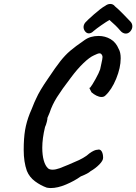

<svg xmlns="http://www.w3.org/2000/svg" viewBox="-20 -884 690 972"><path d="M116 -19Q100 -64 100 -125Q100 -184 107 -225.5Q114 -267 131 -310L140 -331Q156 -372 163 -385Q180 -424 223 -486Q263 -546 286.5 -575.5Q310 -605 335 -626.5Q360 -648 408 -681Q437 -702 479 -702Q512 -702 539.5 -686Q567 -670 581 -636Q591 -619 591 -589Q591 -541 568 -485Q545 -429 513 -400Q506 -393 494 -393Q482 -393 468 -400Q454 -407 443 -417Q434 -434 433 -437Q432 -440 437 -441Q446 -452 463.5 -483.5Q481 -515 487 -533L493 -561Q499 -587 499 -595Q499 -604 492 -611Q489 -614 484 -614Q476 -614 456 -604Q433 -594 401.5 -563.5Q370 -533 339 -491Q293 -431 268.5 -392Q244 -353 231 -313L220 -287Q221 -283 217 -267Q213 -251 208 -241Q194 -183 194 -136Q194 -99 201.5 -72Q209 -45 223 -32Q231 -25 246 -25Q262 -25 282.5 -32.5Q303 -40 326 -50Q349 -60 358 -64Q381 -73 401.5 -85Q422 -97 432 -107Q458 -126 474 -126Q487 -130 494.5 -118Q502 -106 502 -85Q502 -71 483 -51.5Q464 -32 438 -17Q427 -6 389 9Q357 32 314.5 50Q272 68 237 68Q229 68 217 66Q186 55 157.5 34Q129 13 116 -19ZM430 -715Q419 -715 411 -725Q403 -735 403 -747Q403 -758 411 -769Q419 -779 456 -811.5Q493 -844 512 -854Q525 -864 538 -864Q553 -864 562 -852Q578 -839 604 -812.5Q630 -786 641 -774Q650 -764 650 -751Q650 -737 640 -725.5Q630 -714 617 -714Q601 -714 588 -730Q568 -754 534 -783Q517 -773 492.5 -756Q468 -739 454 -727Q442 -715 430 -715Z"/></svg>

Font: Caveat
Style: Bold
Weight: 700
Designer: Pablo Impallari
Foundry: Pablo Impallari
Version: Version 1.500; ttfautohint (v1.6)